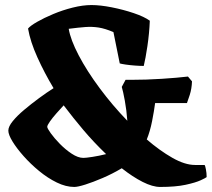

<svg xmlns="http://www.w3.org/2000/svg" viewBox="-20 -740 838 760"><path d="M274 0Q241 0 205 -17.5Q169 -35 135 -63Q101 -91 73.5 -122Q46 -153 29.5 -180Q13 -207 13 -223Q13 -239 30.5 -260.5Q48 -282 76 -305.5Q104 -329 134.5 -351.5Q165 -374 192 -391Q156 -451 128 -513Q100 -575 91 -627Q100 -638 127 -653.5Q154 -669 191 -684.5Q228 -700 268 -710Q308 -720 342 -720Q377 -720 422.5 -711Q468 -702 509.5 -688Q551 -674 573 -658Q571 -608 563.5 -557.5Q556 -507 549 -479Q534 -479 514 -480.5Q494 -482 477 -484.5Q460 -487 454 -489L429 -613Q396 -627 370.5 -631Q345 -635 318 -633Q291 -631 252 -626Q259 -583 291.5 -521Q324 -459 374.5 -391Q425 -323 484 -262Q481 -304 474 -342Q467 -380 462 -396L477 -424H497Q558 -424 620 -428Q682 -432 724 -437L740 -418Q739 -389 731 -364Q723 -339 720 -332H594Q590 -301 582 -260.5Q574 -220 561 -188Q612 -144 662 -115.5Q712 -87 752 -87H790Q792 -85 795 -70Q798 -55 798 -39Q795 -36 774.5 -26.5Q754 -17 714.5 -8.5Q675 0 614 0Q584 0 544.5 -20Q505 -40 462 -74Q425 -52 386.5 -35.5Q348 -19 318 -9.5Q288 0 274 0ZM310 -115Q320 -115 346 -119Q372 -123 400 -130Q351 -177 310 -225.5Q269 -274 232 -323Q219 -309 203.5 -291.5Q188 -274 177.5 -259Q167 -244 167 -238Q167 -232 181 -212.5Q195 -193 217 -170.5Q239 -148 264 -131.5Q289 -115 310 -115Z"/></svg>

Font: Texturina Black
Style: Regular
Weight: 900
Designer: Guillermo Torres Carreño
Foundry: Omnibus-Type
Version: Version 1.002; ttfautohint (v1.8.3)